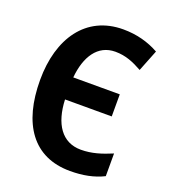

<svg xmlns="http://www.w3.org/2000/svg" viewBox="-134 -822 824 931"><g transform="rotate(20 277.5 -357.0)"><path d="M344 -609C398 -609 439 -591 484 -566L528 -677C474 -707 413 -724 343 -724C151 -724 47 -570 47 -356C47 -130 143 10 334 10C400 10 456 -1 506 -26V-143C453 -121 405 -105 348 -105C250 -105 198 -184 193 -308H434V-422H194C204 -532 253 -609 344 -609Z"/></g></svg>

Font: Noto Sans Display SemiCondensed
Style: Bold
Weight: 700
Width: 4
Designer: Monotype Design Team
Foundry: Monotype Imaging Inc.
Version: Version 1.900